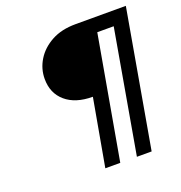

<svg xmlns="http://www.w3.org/2000/svg" viewBox="-120 -754 809 857"><g transform="rotate(-20 285.0 -325.0)"><path d="M293 -319Q211 -319 164.5 -359Q118 -399 118 -467Q118 -515 143.5 -556.5Q169 -598 216.5 -624Q264 -650 331 -650H570L456 0H386L488 -583H410L307 0H236Z"/></g></svg>

Font: Overused Grotesk
Style: Italic
Weight: 400
Italic angle: -10°
Version: Version 0.003